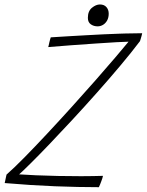

<svg xmlns="http://www.w3.org/2000/svg" viewBox="-32 -810 640 838"><path d="M399.5 7Q311 7 208.2 3Q105.5 -1 -11.5 -11Q-10.5 -15.5 -9 -22.5Q-7.5 -29.5 -6 -36.8Q-4.5 -44 -3.5 -48Q29 -76.5 75 -123.2Q121 -170 174.2 -227Q227.5 -284 281.5 -343.8Q335.5 -403.5 384.5 -459.2Q433.5 -515 471.2 -559.2Q509 -603.5 529 -628Q515 -628 476 -625.8Q437 -623.5 385.2 -620Q333.5 -616.5 278.8 -612.5Q224 -608.5 178.5 -604.5Q179.5 -607.5 180.8 -613.2Q182 -619 183.5 -625.5Q185 -632.5 186.8 -638.2Q188.5 -644 189.5 -647Q228 -649.5 267 -651.8Q306 -654 344.5 -656.2Q383 -658.5 419.8 -660.2Q456.5 -662 489.5 -663Q495 -663.5 515.2 -663.8Q535.5 -664 557.2 -664.5Q579 -665 588.5 -665Q588 -663 587.2 -658.8Q586.5 -654.5 585.5 -652Q583.5 -645.5 582 -640Q580.5 -634.5 579 -630.5Q542 -581.5 493.2 -523.5Q444.5 -465.5 390.5 -404.8Q336.5 -344 283.2 -286.5Q230 -229 183 -180Q136 -131 101.5 -96.8Q67 -62.5 51.5 -49Q79.5 -47 124 -45Q168.5 -43 220.5 -42Q272.5 -41 322 -41Q349.5 -41 374 -41.5Q398.5 -42 417.5 -42.5Q416.5 -37.5 414.5 -31.2Q412.5 -25 410 -18.5Q407.5 -11.5 404.5 -4.2Q401.5 3 399.5 7ZM404 -790.5Q422.5 -790.5 432.5 -779Q442.5 -767.5 442.5 -750.5Q442.5 -733.5 435.8 -721Q429 -708.5 418 -701.8Q407 -695 394 -695Q377 -695 364.2 -704Q351.5 -713 351.5 -732Q351.5 -761.5 369.2 -776Q387 -790.5 404 -790.5Z"/></svg>

Font: Grandstander Thin
Style: Italic
Weight: 100
Italic angle: -15°
Designer: Tyler Finck
Foundry: Etcetera Type Co
Version: Version 1.200